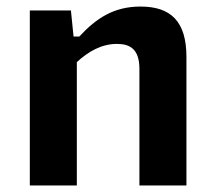

<svg xmlns="http://www.w3.org/2000/svg" viewBox="-20 -566 660 586"><path d="M549 0V-392.5C549 -501 501 -546 409 -546C328 -546 274.5 -511 222 -454.5H204.5L196.5 -534H71V0H214.5V-376.5C250.5 -409.5 290.5 -432 337 -432C377.5 -432 405.5 -415.5 405.5 -355.5V0Z"/></svg>

Font: Monaspace Neon
Style: Bold
Weight: 700
Designer: Riley Cran & the Lettermatic Team
Foundry: Lettermatic
Version: Version 1.200 (Monaspace Neon)